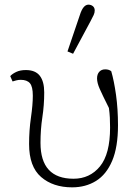

<svg xmlns="http://www.w3.org/2000/svg" viewBox="-20 -792 592 825"><path d="M290 13Q208 13 156.5 -31.5Q105 -76 105 -173Q105 -232 113 -287Q121 -342 121 -381Q121 -420 108.5 -434.5Q96 -449 69 -449Q59 -449 49.5 -446.5Q40 -444 34 -442L24 -465Q33 -475 50 -483Q67 -491 91 -491Q132 -491 151 -466.5Q170 -442 170 -395Q170 -340 162 -288Q154 -236 154 -178Q154 -24 296 -24Q366 -24 409.5 -77Q453 -130 453 -244Q453 -266 452 -286Q451 -306 448 -328Q420 -384 408.5 -410Q397 -436 397 -455Q397 -473 406.5 -483.5Q416 -494 432 -494Q448 -494 458 -486Q470 -445 478.5 -384.5Q487 -324 487 -254Q487 -160 462 -101Q437 -42 392.5 -14.5Q348 13 290 13ZM270 -571 323 -727Q337 -772 360 -772Q371 -772 379 -765.5Q387 -759 387 -747Q387 -737 382.5 -727.5Q378 -718 368 -699L294 -561Z"/></svg>

Font: Source Serif 4 SmText Light
Style: Regular
Weight: 300
Designer: Frank Grießhammer
Foundry: Adobe
Version: Version 4.005;hotconv 1.1.0;makeotfexe 2.6.0